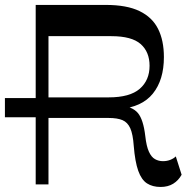

<svg xmlns="http://www.w3.org/2000/svg" viewBox="-20 -750 768 781"><path d="M0 -273.1V-351H148.4V-273.1ZM633.2 10.5Q600.6 10.5 578 -4Q555.4 -18.6 542.3 -55.3Q529.2 -92.1 524 -157.1Q520.7 -203.8 510 -228.1Q499.2 -252.3 478.4 -261.2Q457.6 -270.2 421.1 -270.2H165.3V-353.9H422.1Q508.1 -353.9 548.3 -388.7Q588.4 -423.4 588.4 -482.5Q588.4 -538.9 552.1 -570.9Q515.8 -602.9 432.7 -602.9H177.2V0H125.2V-730H410.1Q495.9 -730 547.7 -704.8Q599.4 -679.7 623 -632.6Q646.7 -585.5 646.7 -517.7Q646.7 -425 601.9 -369.4Q557.2 -313.9 464.9 -306.3L466.1 -321.8Q518.2 -317 540.7 -290.5Q563.1 -264 571 -196.4Q575.6 -155 585.7 -133Q595.7 -110.9 610.5 -102.7Q625.3 -94.4 643.1 -94.4Q659.1 -94.4 673 -99.9Q686.8 -105.4 695.1 -113.8L718.8 -39.2Q705.9 -15.9 684.6 -2.7Q663.3 10.5 633.2 10.5Z"/></svg>

Font: Savate ExtraLight
Style: Regular
Weight: 200
Designer: Max Esnée
Foundry: Plomb Type
Version: Version 2.000